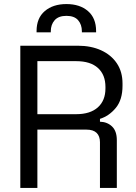

<svg xmlns="http://www.w3.org/2000/svg" viewBox="-20 -925 671 945"><path d="M80 0V-700H363Q428 -700 477.5 -677.5Q527 -655 555 -613.5Q583 -572 583 -514V-503Q583 -434 550 -394Q517 -354 472 -340V-326Q508 -325 531.5 -302.5Q555 -280 555 -235V0H472V-225Q472 -255 455.5 -271Q439 -287 406 -287H164V0ZM164 -363H355Q424 -363 461.5 -396.5Q499 -430 499 -490V-497Q499 -557 462 -590.5Q425 -624 355 -624H164ZM160 -766V-772Q160 -836 200.5 -870.5Q241 -905 307 -905Q373 -905 413 -870.5Q453 -836 453 -772V-766H383V-771Q383 -804 364.5 -825.5Q346 -847 307 -847Q268 -847 249 -825.5Q230 -804 230 -771V-766Z"/></svg>

Font: Space Grotesk
Style: Regular
Weight: 400
Designer: Florian Karsten
Foundry: Florian Karsten
Version: Version 2.000